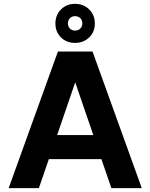

<svg xmlns="http://www.w3.org/2000/svg" viewBox="-20 -978 781 998"><path d="M25 0 281 -710H461L717 0H559L507 -151H234L182 0ZM277 -276H465L371 -550ZM370 -755Q326 -755 297 -783.5Q268 -812 268 -856Q268 -900 297 -929Q326 -958 370 -958Q414 -958 443.5 -929Q473 -900 473 -856Q473 -812 443.5 -783.5Q414 -755 370 -755ZM370 -819Q387 -819 397.5 -829.5Q408 -840 408 -856Q408 -873 397.5 -883.5Q387 -894 370 -894Q354 -894 343.5 -883.5Q333 -873 333 -856Q333 -840 343.5 -829.5Q354 -819 370 -819Z"/></svg>

Font: Geist
Style: Bold
Weight: 400
Designer: Basement.studio, Andrés Briganti, Mateo Zaragoza
Foundry: Basement.studio, Vercel, Andrés Briganti, Guido Ferreyra, Mateo Zaragoza
Version: Version 1.401